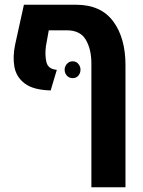

<svg xmlns="http://www.w3.org/2000/svg" viewBox="-20 -591 604 811"><path d="M301 -571Q406 -571 458 -501Q510 -431 510 -316V200H366V-323Q366 -383 342.5 -423Q319 -463 262 -463H186L174 -396Q169 -359 176 -329Q183 -299 220 -296L194 -209Q121 -211 85 -238Q49 -265 41 -308Q33 -351 44 -403L81 -571ZM287 -332Q302 -332 311 -321Q320 -310 320 -297Q320 -282 311 -271.5Q302 -261 287 -261Q272 -261 262.5 -271.5Q253 -282 253 -297Q253 -310 262.5 -321Q272 -332 287 -332Z"/></svg>

Font: Assistant
Style: Bold
Weight: 700
Designer: Hebrew By Ben Nathan, Latin by Paul Hunt
Version: Version 3.000